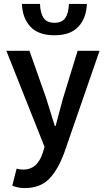

<svg xmlns="http://www.w3.org/2000/svg" viewBox="-20 -748 535 970"><path d="M106 202.1Q70.3 202.1 42 189.9L64 104Q80.6 108.9 98.1 108.9Q168 108.9 195.8 24.9L205.1 -5.9L12.2 -491.2H128.9L213.9 -250Q220.7 -229 234.9 -182.1Q249 -135.3 256.8 -111.8H261.2Q266.6 -131.3 278.8 -178.7Q291 -226.1 297.9 -250L372.1 -491.2H482.9L305.2 22Q272 112.3 226.8 157.2Q181.6 202.1 106 202.1ZM90.8 -728H182.1Q183.6 -682.1 200.2 -657.5Q216.8 -632.8 254.9 -632.8Q293.5 -632.8 310.1 -657.5Q326.7 -682.1 328.1 -728H418.9Q416.5 -656.7 376.2 -613.3Q335.9 -569.8 254.9 -569.8Q173.8 -569.8 133.5 -613.3Q93.3 -656.7 90.8 -728Z"/></svg>

Font: Source Sans 3 Semibold
Style: Regular
Weight: 600
Designer: Paul D. Hunt
Foundry: Adobe
Version: Version 3.052;hotconv 1.1.0;makeotfexe 2.6.0